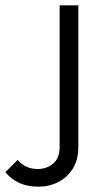

<svg xmlns="http://www.w3.org/2000/svg" viewBox="-146 -490 384 718"><path d="M-2 208Q-43 208 -73 194.5Q-103 181 -126 154L-80 108Q-51 142 -5 142Q28 142 52.5 122Q77 102 77 59V-470H147V58Q147 108 126 141Q105 174 71.5 191Q38 208 -2 208Z"/></svg>

Font: Outfit Light
Style: Regular
Weight: 300
Designer: Rodrigo Fuenzalida
Foundry: fragTYPE
Version: Version 1.100; ttfautohint (v1.8.4.7-5d5b)